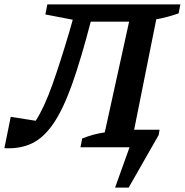

<svg xmlns="http://www.w3.org/2000/svg" viewBox="-51 -672 843 876"><path d="M764 -611Q738 -602 714 -595.5Q690 -589 662 -584L561 -80H677L673 -56L536 184H474L540 0H316L324 -40Q372 -60 427 -68L538 -573H363Q318 -400 277.5 -286.5Q237 -173 192.5 -108Q148 -43 94 -17.5Q40 8 -31 4L-2 -139L112 -121Q151 -182 187.5 -284.5Q224 -387 265 -526L281 -582L156 -606L165 -652H772Z"/></svg>

Font: Piazzolla SC SemiBold
Style: Italic
Weight: 600
Italic angle: -11.3°
Designer: Juan Pablo del Peral
Foundry: Huerta Tipografica
Version: Version 1.330